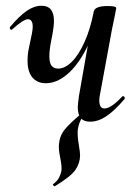

<svg xmlns="http://www.w3.org/2000/svg" viewBox="-20 -415 474 669"><path d="M76 -203Q76 -228 81 -249L91 -297Q94 -312 94 -322Q94 -348 77 -348Q62 -348 23 -313Q21 -311 20 -311Q17 -311 15 -314.5Q13 -318 15 -321Q47 -359 73 -377Q99 -395 125 -395Q168 -395 168 -342Q168 -325 163 -297L158 -271Q152 -240 152 -219Q152 -195 160 -185.5Q168 -176 183 -176Q206 -176 230 -199.5Q254 -223 274.5 -268.5Q295 -314 307 -376L324 -375Q309 -300 279.5 -243Q250 -186 213.5 -155.5Q177 -125 140 -125Q110 -125 93 -145Q76 -165 76 -203ZM251 -42Q251 -50 255 -80L307 -376Q312 -394 355 -394Q385 -394 385 -387L381 -365Q371 -318 370 -312L329 -89Q326 -76 326 -65Q326 -37 344 -37Q367 -37 406 -79Q407 -80 409 -80Q412 -80 414 -76.5Q416 -73 414 -70Q379 -29 350.5 -10Q322 9 294 9Q272 9 261.5 -3.5Q251 -16 251 -42ZM170 234Q168 234 165.5 230.5Q163 227 166 226Q180 215 185.5 204.5Q191 194 194 181Q196 166 190 136Q189 131 187 119Q185 107 185 96Q185 90 187 76Q191 54 206.5 35Q222 16 261 -17Q263 -19 265 -19Q268 -19 269.5 -15.5Q271 -12 269 -10Q255 10 251 37Q249 57 255 92Q259 116 259 126Q259 153 243 176.5Q227 200 171 234Z"/></svg>

Font: Cormorant Infant SemiBold
Style: Italic
Weight: 600
Italic angle: -10°
Designer: Christian Thalmann (Catharsis Fonts)
Foundry: Catharsis Fonts
Version: Version 4.000